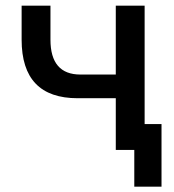

<svg xmlns="http://www.w3.org/2000/svg" viewBox="-20 -538 626 689"><path d="M461.9 131.8V0H395.5V-185.5H258.8Q57.6 -185.5 57.6 -395.5V-517.6H161.1V-395.5Q161.1 -270.5 268.6 -270.5H395.5V-517.6H499V-92.8H559.6V131.8Z"/></svg>

Font: CaskaydiaCove NFP
Style: Regular
Weight: 400
Designer: Aaron Bell
Foundry: Saja Typeworks
Version: Version 2111.001; VTT 6.35;Nerd Fonts 3.1.1